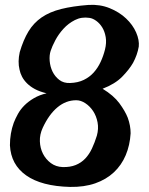

<svg xmlns="http://www.w3.org/2000/svg" viewBox="-20 -734 606 783"><path d="M340.8 -713.9Q387.7 -716.8 427.2 -700.7Q466.8 -684.6 494.1 -658.7Q521.5 -632.8 535.2 -601.6Q548.8 -570.3 545.9 -543.9Q540 -509.8 522.5 -477.5Q506.8 -450.2 478 -420.9Q449.2 -391.6 398.4 -372.1Q443.4 -344.7 466.8 -313Q490.2 -281.2 501 -253.9Q512.7 -221.7 512.7 -190.4Q509.8 -141.6 492.7 -101.1Q475.6 -60.5 444.3 -31.2Q413.1 -2 368.2 13.7Q323.2 29.3 265.6 28.3Q149.4 25.4 86.9 -18.6Q24.4 -62.5 20.5 -141.6Q20.5 -190.4 36.1 -233.4Q43 -251 53.2 -269.5Q63.5 -288.1 79.6 -304.2Q95.7 -320.3 118.2 -333.5Q140.6 -346.7 169.9 -353.5Q141.6 -360.4 122.6 -370.6Q103.5 -380.9 90.3 -394Q77.1 -407.2 69.8 -421.4Q62.5 -435.5 59.6 -450.2Q51.8 -482.4 60.5 -521.5Q75.2 -571.3 96.2 -606Q117.2 -640.6 149.9 -663.1Q182.6 -685.5 229.5 -697.3Q276.4 -709 340.8 -713.9ZM186.5 -526.4Q180.7 -508.8 182.6 -485.4Q184.6 -461.9 194.3 -441.9Q204.1 -421.9 221.7 -408.2Q239.3 -394.5 265.6 -395.5Q297.9 -396.5 321.8 -408.2Q345.7 -419.9 362.3 -438.5Q378.9 -457 390.1 -481Q401.4 -504.9 408.2 -532.2Q415 -559.6 411.1 -582.5Q407.2 -605.5 397 -622.1Q386.7 -638.7 372.6 -648.9Q358.4 -659.2 344.7 -661.1Q312.5 -666 285.6 -652.3Q258.8 -638.7 238.8 -616.7Q218.8 -594.7 205.6 -569.8Q192.4 -544.9 186.5 -526.4ZM154.3 -212.9Q141.6 -185.5 142.6 -157.7Q143.6 -129.9 155.3 -106.9Q167 -84 187.5 -68.8Q208 -53.7 235.4 -52.7Q265.6 -51.8 288.6 -61Q311.5 -70.3 327.6 -87.4Q343.8 -104.5 355 -128.4Q366.2 -152.3 375 -180.7Q382.8 -209 377.9 -234.9Q373 -260.7 359.9 -280.8Q346.7 -300.8 328.1 -313Q309.6 -325.2 291 -325.2Q249 -325.2 214.4 -296.4Q179.7 -267.6 154.3 -212.9Z"/></svg>

Font: Irish Growler
Style: Regular
Weight: 400
Designer: Squid
Foundry: Font Diner, Inc DBA Sideshow
Version: Version 1.000